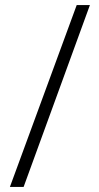

<svg xmlns="http://www.w3.org/2000/svg" viewBox="-20 -735 389 756"><path d="M334 -715H282L19 1H73Z"/></svg>

Font: Noto Sans Armenian Condensed Light
Style: Regular
Weight: 300
Width: 3
Designer: Monotype Design Team
Foundry: Monotype Imaging Inc.
Version: Version 2.008